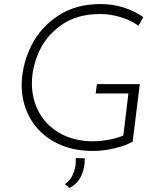

<svg xmlns="http://www.w3.org/2000/svg" viewBox="-20 -732 786 945"><path d="M633 -35Q599 -15 544 -2Q489 11 438 11Q328 11 247 -34Q166 -79 124.5 -157Q83 -235 87 -330Q92 -425 137 -512.5Q182 -600 268 -656Q354 -712 475 -712Q535 -712 588.5 -695Q642 -678 685 -648L662 -605Q625 -632 574 -647.5Q523 -663 473 -663Q360 -663 284.5 -610.5Q209 -558 173 -479.5Q137 -401 137 -322Q137 -245 170.5 -182Q204 -119 267.5 -80.5Q331 -42 416 -37Q459 -35 506 -42.5Q553 -50 587 -65L612 -272H451L457 -318H668ZM299 174Q327 156 341 122Q355 88 353 46L397 47Q399 91 380.5 132Q362 173 322 193Z"/></svg>

Font: Josefin Sans Light
Style: Italic
Weight: 300
Italic angle: -7°
Designer: Santiago Orozco
Foundry: Typemade
Version: Version 2.000